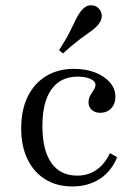

<svg xmlns="http://www.w3.org/2000/svg" viewBox="-20 -683 497 715"><path d="M249.2 11.3Q191.1 11.3 148.4 -15.3Q105.6 -41.9 82.3 -90.3Q58.9 -138.7 58.9 -204.8Q58.9 -273.4 83.1 -323Q107.3 -372.6 151.6 -399.6Q196 -426.6 255.6 -426.6Q300 -426.6 334.7 -412.9Q369.4 -399.2 389.5 -375.8Q409.7 -352.4 409.7 -322.6Q409.7 -296 394 -279.4Q378.2 -262.9 353.2 -262.9Q333.9 -262.9 321.8 -273.8Q309.7 -284.7 309.7 -301.6Q309.7 -316.1 316.1 -327.4Q322.6 -338.7 329 -348.4Q335.5 -358.1 335.5 -366.9Q335.5 -380.6 316.9 -389.1Q298.4 -397.6 269.4 -397.6Q205.6 -397.6 171.8 -350.4Q137.9 -303.2 137.9 -213.7Q137.9 -124.2 171 -76.6Q204 -29 267.7 -29Q308.1 -29 339.1 -50.4Q370.2 -71.8 389.5 -112.9L416.1 -97.6Q396 -46 352.4 -17.3Q308.9 11.3 249.2 11.3ZM214.5 -483.9 200 -496Q225.8 -536.3 239.5 -563.7Q253.2 -591.1 262.5 -610.5Q271.8 -629.8 283.1 -643.5Q298.4 -662.1 315.3 -663.3Q332.3 -664.5 345.2 -654Q357.3 -643.5 358.9 -626.6Q360.5 -609.7 346 -591.1Q337.1 -580.6 325 -571.4Q312.9 -562.1 297.2 -551.2Q281.5 -540.3 261.3 -524.2Q241.1 -508.1 214.5 -483.9Z"/></svg>

Font: Playfair 5pt SemiExpanded Light Light
Style: Regular
Weight: 300
Version: Version 2.203